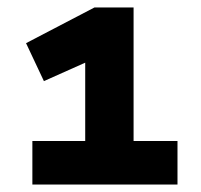

<svg xmlns="http://www.w3.org/2000/svg" viewBox="-20 -725 540 516"><path d="M67 -229V-346H209V-569L257 -578L98 -507L50 -609L234 -705H339V-346H457V-229Z"/></svg>

Font: Nunito Sans 6pt Black
Style: Regular
Weight: 900
Version: Version 3.101;gftools[0.9.27]